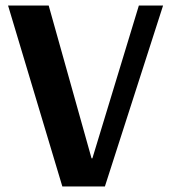

<svg xmlns="http://www.w3.org/2000/svg" viewBox="-20 -670 616 690"><path d="M204 0 9 -650H155L309 -101H312L479 -650H566L357 0Z"/></svg>

Font: Arsenal SC
Style: Bold
Weight: 700
Designer: Andrij Shevchenko
Foundry: Stairsfor
Version: Version 2.001; ttfautohint (v1.8.4.7-5d5b)